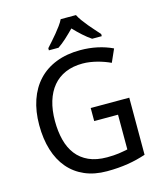

<svg xmlns="http://www.w3.org/2000/svg" viewBox="-135 -1029 959 1137"><g transform="rotate(-15 345.0 -460.5)"><path d="M381.8 -377H618.2V-26.9Q591.3 -18.1 564 -11.2Q536.6 -4.4 507.8 0.2Q479 4.9 447.3 7.3Q415.5 9.8 378.9 9.8Q302.2 9.8 243.2 -15.9Q184.1 -41.5 143.6 -89.1Q103 -136.7 82 -204.8Q61 -272.9 61 -357.9Q61 -441.9 84.2 -509.8Q107.4 -577.6 151.9 -625.2Q196.3 -672.9 261.5 -698.5Q326.7 -724.1 410.2 -724.1Q464.4 -724.1 514.2 -713.4Q564 -702.6 606.9 -682.1L571.8 -603Q554.2 -611.3 533.9 -618.7Q513.7 -626 492.2 -631.6Q470.7 -637.2 448 -640.6Q425.3 -644 402.8 -644Q343.3 -644 297.4 -624.3Q251.5 -604.5 220.5 -567.4Q189.5 -530.3 173.3 -477.1Q157.2 -423.8 157.2 -356.9Q157.2 -293.5 170.7 -240.7Q184.1 -188 213.4 -149.9Q242.7 -111.8 289.1 -90.8Q335.4 -69.8 400.9 -69.8Q422.4 -69.8 440.2 -71Q458 -72.3 473.1 -74.2Q488.3 -76.2 501.7 -78.9Q515.1 -81.5 527.8 -84V-296.9H381.8ZM555.2 -771H496.1Q471.2 -787.6 444.8 -811.3Q418.5 -835 393.1 -861.8Q366.7 -835 340.8 -811.3Q314.9 -787.6 290 -771H231V-784.2Q243.7 -798.3 260.3 -816.9Q276.9 -835.4 293.2 -855.2Q309.6 -875 324 -894.8Q338.4 -914.6 346.2 -931.2H439.9Q447.8 -914.6 462.2 -894.8Q476.6 -875 492.9 -855.2Q509.3 -835.4 526.1 -816.9Q543 -798.3 555.2 -784.2Z"/></g></svg>

Font: Droid Sans
Style: Regular
Weight: 400
Foundry: Ascender Corporation
Version: Version 1.00 build 114